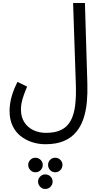

<svg xmlns="http://www.w3.org/2000/svg" viewBox="-20 -720 662 1266"><path d="M43 10Q43 -8 46.5 -35.5Q50 -63 61.5 -99.5Q73 -136 95 -180L159 -149Q146 -119 136.5 -92Q127 -65 122.5 -42.5Q118 -20 118 1Q118 51 140 85.5Q162 120 199.5 138Q237 156 284 156Q345 156 384.5 136Q424 116 446 76Q468 36 475.5 -24.5Q483 -85 480 -167L462 -700H540L556 -169Q558 -105 552.5 -46Q547 13 530 63.5Q513 114 481.5 151.5Q450 189 400.5 210Q351 231 279 231Q233 231 190.5 217Q148 203 114.5 176Q81 149 62 107.5Q43 66 43 10ZM278 526Q259 526 245 511.5Q231 497 231 477Q231 458 245 444Q259 430 278 430Q299 430 313 444Q327 458 327 477Q327 497 313 511.5Q299 526 278 526ZM344 416Q324 416 310.5 401.5Q297 387 297 367Q297 348 310.5 334Q324 320 344 320Q364 320 378 334Q392 348 392 367Q392 387 378 401.5Q364 416 344 416ZM213 416Q194 416 180 401.5Q166 387 166 367Q166 348 180 334Q194 320 213 320Q233 320 247.5 334Q262 348 262 367Q262 387 248 401.5Q234 416 213 416Z"/></svg>

Font: Noto Sans Arabic Condensed
Style: Regular
Weight: 400
Width: 3
Designer: Monotype Design Team, Nadine Chahine, Nizar Qandah and Khaled Hosny
Foundry: Monotype Imaging Inc.
Version: Version 2.012